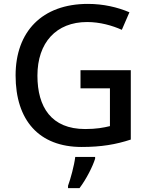

<svg xmlns="http://www.w3.org/2000/svg" viewBox="-20 -744 767 985"><path d="M393 -384V-291H544V-97C511 -89 474 -82 417 -82C243 -82 172 -195 172 -356C172 -525 268 -631 427 -631C493 -631 556 -613 605 -591L644 -681C583 -707 510 -724 431 -724C195 -724 60 -581 60 -357C60 -127 180 10 399 10C500 10 575 -3 651 -28V-384ZM468 70V61H366C361 104 342 174 329 209V221H388C423 175 456 109 468 70Z"/></svg>

Font: Noto Sans Malayalam Medium
Style: Regular
Weight: 500
Designer: Jelle Bosma - Monotype Design Team
Foundry: Monotype Imaging Inc.
Version: Version 2.104